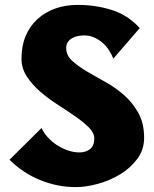

<svg xmlns="http://www.w3.org/2000/svg" viewBox="-20 -751 630 786"><path d="M325 -606Q312 -606 299 -603.5Q286 -601 275.5 -595Q265 -589 258 -579Q251 -569 251 -554Q251 -525 274.5 -503Q298 -481 333.5 -460Q369 -439 410.5 -416Q452 -393 487.5 -362Q523 -331 546.5 -288.5Q570 -246 570 -187Q570 -138 542 -100.5Q514 -63 472 -37.5Q430 -12 381 1.5Q332 15 291 15Q215 15 144 -14Q73 -43 19 -97L150 -227Q159 -207 176 -188.5Q193 -170 214 -156.5Q235 -143 258.5 -135Q282 -127 305 -127Q332 -127 349 -141Q366 -155 366 -184Q366 -207 344 -229Q322 -251 289 -274Q256 -297 217 -322Q178 -347 145 -375.5Q112 -404 90 -437.5Q68 -471 68 -511Q68 -563 85 -603.5Q102 -644 133 -672.5Q164 -701 206 -716Q248 -731 299 -731Q370 -731 436.5 -710.5Q503 -690 552 -636L444 -511Q437 -529 425.5 -546.5Q414 -564 398.5 -577Q383 -590 364.5 -598Q346 -606 325 -606Z"/></svg>

Font: CAT Rhythmus
Style: Regular
Weight: 400
Designer: Peter Wiegel nach alter Vorlage
Foundry: Peter Wiegel
Version: 1.000